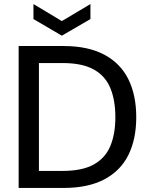

<svg xmlns="http://www.w3.org/2000/svg" viewBox="-20 -927 739 947"><path d="M72 0V-700H293Q415 -700 495 -657Q575 -614 613.5 -535.5Q652 -457 652 -349Q652 -241 613.5 -163Q575 -85 495 -42.5Q415 0 293 0ZM172 -84H289Q386 -84 443 -116Q500 -148 524.5 -207.5Q549 -267 549 -349Q549 -432 524.5 -492Q500 -552 443 -584Q386 -616 289 -616H172ZM285 -751 145 -833V-907L285 -823L426 -907V-833Z"/></svg>

Font: DM Sans 20pt Medium
Style: Regular
Weight: 500
Version: Version 4.004;gftools[0.9.30]